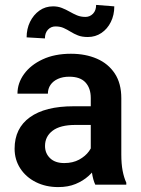

<svg xmlns="http://www.w3.org/2000/svg" viewBox="-20 -759 579 789"><path d="M353 -356.4Q353 -396.5 331.3 -420.2Q309.6 -443.8 264.6 -443.8Q237.8 -443.8 218 -434.8Q198.2 -425.8 187.5 -410.2Q176.8 -394.5 176.8 -374H51.8Q51.8 -417.5 78.9 -454.8Q106 -492.2 155.3 -515.1Q204.6 -538.1 271.5 -538.1Q331.5 -538.1 378.2 -517.8Q424.8 -497.6 451.7 -457Q478.5 -416.5 478.5 -355.5V-124Q478.5 -85.4 483.9 -57.4Q489.3 -29.3 499 -8.3V0H371.6Q362.3 -19.5 357.7 -50.3Q353 -81.1 353 -110.8ZM371.1 -245.6H290Q227.5 -245.6 196.3 -221.9Q165 -198.2 165 -159.2Q165 -128.9 185.8 -108.9Q206.5 -88.9 244.1 -88.9Q279.3 -88.9 305.2 -103Q331.1 -117.2 345.7 -137.5Q360.4 -157.7 360.8 -175.8L399.4 -120.1Q393.1 -100.6 379.4 -78.1Q365.7 -55.7 343.5 -35.6Q321.3 -15.6 290.5 -2.9Q259.8 9.8 219.2 9.8Q168 9.8 127.2 -10.7Q86.4 -31.2 63.2 -67.1Q40 -103 40 -147.9Q40 -231.9 102.8 -277.1Q165.5 -322.3 282.2 -322.3H371.1ZM164.6 -601.1 89.4 -605.5Q89.4 -640.6 103.5 -669.4Q117.7 -698.2 142.1 -715.6Q166.5 -732.9 198.2 -732.9Q217.8 -732.9 234.4 -726.3Q251 -719.7 265.9 -711.2Q280.8 -702.6 296.4 -696Q312 -689.5 331.1 -689.5Q349.1 -689.5 362.1 -702.6Q375 -715.8 375 -738.8L449.7 -732.9Q449.7 -697.3 435.5 -668.7Q421.4 -640.1 396.7 -623.5Q372.1 -606.9 340.8 -606.9Q316.9 -606.9 300.3 -613.5Q283.7 -620.1 270 -628.7Q256.3 -637.2 241.9 -643.8Q227.5 -650.4 208 -650.4Q189.5 -650.4 177 -637Q164.6 -623.5 164.6 -601.1Z"/></svg>

Font: Heebo SemiBold
Style: Regular
Weight: 600
Designer: Oded Ezer
Foundry: Ezer Type House
Version: Version 3.100